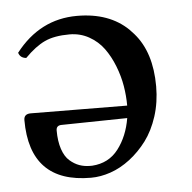

<svg xmlns="http://www.w3.org/2000/svg" viewBox="-40 -479 528 528"><g transform="rotate(-5 223.5 -215.5)"><path d="M304.2 -147 123 -144Q107.9 -144 107.9 -129.9Q107.9 -100.1 115.2 -78.4Q122.6 -56.6 135.3 -45.7Q147.9 -34.7 161.6 -29.8Q175.3 -24.9 190.9 -24.9H196.8Q242.7 -27.8 269.3 -62.5Q295.9 -97.2 304.2 -147ZM42 -335.9Q25.4 -337.4 21 -352.1Q88.4 -439 190.9 -439Q279.8 -439 332 -388.2Q334 -386.2 338.1 -381.6Q342.3 -377 344.2 -375Q391.1 -321.3 391.1 -227.1Q391.1 -183.1 378.7 -144.5Q366.2 -106 345.7 -78.6Q325.2 -51.3 299.1 -31.2Q272.9 -11.2 245.1 -1.7Q217.3 7.8 190.9 7.8Q22 7.8 22 -166Q22 -183.1 41 -183.1L307.1 -181.2Q307.1 -208 302.5 -235.6Q297.9 -263.2 286.9 -291.3Q275.9 -319.3 260 -341.1Q244.1 -362.8 219.7 -376.5Q195.3 -390.1 166 -390.1Q124 -390.1 97.7 -377.9Q71.3 -365.7 42 -335.9Z"/></g></svg>

Font: Common Serif
Style: Regular
Weight: 400
Designer: Philipp H. Poll, Khaled Hosny
Foundry: Stefan Peev, Context Ltd.
Version: Version 1.026